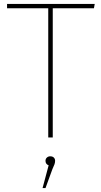

<svg xmlns="http://www.w3.org/2000/svg" viewBox="-20 -701 516 979"><path d="M459 -659H249V0H226V-659H16V-681H463ZM261 119Q261 128 257.5 137.5Q254 147 247 162L212 258H197L228 142Q212 136 212 119Q212 109 219 102.5Q226 96 236 96Q248 96 254.5 102.5Q261 109 261 119Z"/></svg>

Font: Fira Sans Thin
Style: Regular
Weight: 100
Designer: bBox Type GmbH & Carrois Corporate GbR & Edenspiekermann AG
Foundry: bBox Type GmbH & Carrois Corporate GbR & Edenspiekermann AG
Version: Version 4.301